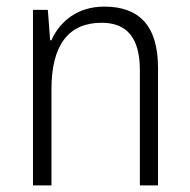

<svg xmlns="http://www.w3.org/2000/svg" viewBox="-20 -562 576 582"><path d="M296 -542C215 -542 161 -497 136 -440H132L125 -532H80V0H136V-292C136 -427 189 -493 288 -493C364 -493 404 -448 404 -349V0H459V-356C459 -484 402 -542 296 -542Z"/></svg>

Font: Noto Sans Ethiopic SemiCondensed Light
Style: Regular
Weight: 300
Width: 4
Designer: Monotype Design Team
Foundry: Monotype Imaging Inc.
Version: Version 2.102